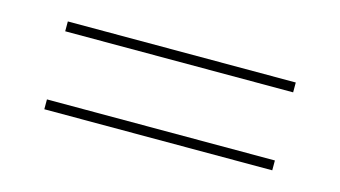

<svg xmlns="http://www.w3.org/2000/svg" viewBox="-37 -564 634 358"><g transform="rotate(15 280.0 -385.0)"><path d="M60 -451V-470H500V-451ZM60 -300.5V-319.5H500V-300.5Z"/></g></svg>

Font: Bodoni Moda 11pt Black
Style: Regular
Weight: 900
Designer: Owen Earl
Foundry: indestructible type
Version: Version 2.004